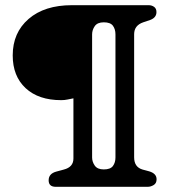

<svg xmlns="http://www.w3.org/2000/svg" viewBox="-20 -720 670 740"><path d="M549 0H195Q167.5 0 167.5 -25Q167.5 -50.5 196.5 -58.5L226 -66.5Q263 -76 263 -109V-341Q252 -339 240.5 -336.5Q229 -334 216 -334Q128.5 -334 78.8 -380.2Q29 -426.5 29 -506.5Q29 -594 90.2 -647Q151.5 -700 257 -700H553Q565 -700 574 -693.5Q583 -687 583 -673.5Q583 -652.5 560 -643.5L532 -634Q497 -622 497 -588V-113.5Q497 -76 529.5 -66.5L555.5 -59.5Q583.5 -51 583.5 -29Q583.5 -13.5 572.2 -6.8Q561 0 549 0ZM425 -113V-587.5Q425 -607.5 415.2 -620.8Q405.5 -634 380 -634Q355.5 -634 345.2 -619.2Q335 -604.5 335 -587.5V-113Q335 -96.5 345.2 -81.8Q355.5 -67 380 -67Q405.5 -67 415.2 -80.2Q425 -93.5 425 -113Z"/></svg>

Font: Fraunces 9pt SuperSoft
Style: Regular
Weight: 400
Version: Version 1.000;[b76b70a41]